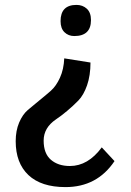

<svg xmlns="http://www.w3.org/2000/svg" viewBox="-20 -661 533 783"><path d="M292 -641Q317 -641 334 -625.5Q351 -610 351 -579Q351 -514 283 -514Q259 -514 243 -529.5Q227 -545 227 -575Q227 -641 292 -641ZM242 -423 349 -406Q349 -353 335 -313Q321 -273 299.5 -251Q278 -229 253.5 -208.5Q229 -188 208 -174Q158 -140 158 -87.5Q158 -35 187.5 -9.5Q217 16 265 16Q339 16 395 -60L447 -4Q376 102 247 102Q148 102 96 53Q44 4 44 -85Q44 -128 58 -161Q72 -194 93.5 -212.5Q115 -231 140.5 -251.5Q166 -272 187.5 -291Q209 -310 224.5 -344Q240 -378 242 -423Z"/></svg>

Font: Convergence
Style: Regular
Weight: 400
Designer: Nicolas Silva and John Vargas
Foundry: Nicolas Silva and Jonh Vargas
Version: Version 1.002